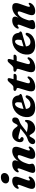

<svg xmlns="http://www.w3.org/2000/svg" viewBox="1652 -2414 776 4119"><g transform="rotate(-90 2039.5 -354.0)"><path d="M236.1 -163.9Q223.7 -128.2 227.1 -114Q230.6 -99.9 241.7 -99.9Q248.1 -99.9 254.8 -103.4Q261.6 -107 271.7 -115.6Q282.5 -124.8 289.5 -126.6Q296.5 -128.5 303.2 -125Q311.5 -120.7 311.9 -109.1Q312.4 -97.5 303.1 -79.7Q281.1 -37.7 236.7 -12.1Q192.4 13.4 133.8 13.4Q89.8 13.4 68.8 -4.3Q47.8 -22.1 47.2 -54.3Q46.5 -86.5 62.2 -130.4L125.1 -302.1Q138.3 -337.9 134.5 -352Q130.7 -366.1 119.5 -366.1Q113.2 -366.1 106.4 -362.8Q99.6 -359.4 89.5 -350.4Q78.7 -341.6 71.7 -339.8Q64.7 -337.9 58 -341Q49.7 -345.3 49.3 -356.9Q48.8 -368.5 58.1 -386.3Q79.7 -427.9 123.5 -453.6Q167.2 -479.4 224.6 -479.4Q264.3 -479.4 285.4 -462Q306.6 -444.7 309.3 -411.3Q312 -377.9 295 -329.6ZM259 -544.9Q212.2 -544.9 187.9 -567.2Q163.5 -589.4 164.5 -621.4Q165.2 -647.6 181.4 -670.6Q197.5 -693.7 226.6 -708Q255.8 -722.4 295.8 -722.4Q344.8 -722.4 367 -699.4Q389.3 -676.5 388.2 -645Q387.6 -616.6 371.2 -593.8Q354.9 -571 326.2 -558Q297.5 -544.9 259 -544.9Z M410.5 -341Q402.2 -345.3 401.8 -356.9Q401.3 -368.5 410.6 -386.3Q433 -428.3 478 -453.8Q522.9 -479.4 582.3 -479.4Q619.5 -479.4 639.6 -464.3Q659.8 -449.2 659.8 -420.5Q659.8 -403.4 652 -382.2Q644.3 -361 633.1 -336.1Q621.9 -311.2 610.3 -282.8Q598.7 -254.5 591.3 -223L579.3 -233.1Q606.6 -302.9 641.2 -350.3Q675.8 -397.8 713.7 -426.2Q751.6 -454.7 789.2 -467Q826.9 -479.4 860 -479.4Q906.4 -479.4 928.2 -459.2Q950.1 -439.1 951 -403.2Q951.9 -367.4 935.2 -320.2L880.2 -163.8Q867.5 -128 871.1 -113.9Q874.7 -99.8 885.8 -99.8Q892.2 -99.8 898.9 -103.3Q905.7 -106.9 915.8 -115.5Q926.6 -124.7 933.6 -126.5Q940.6 -128.4 947.3 -124.9Q955.6 -120.6 956 -109Q956.5 -97.4 947.2 -79.6Q925.2 -37.6 880.8 -12Q836.5 13.5 777.9 13.5Q733.9 13.5 712.8 -4Q691.7 -21.6 690.6 -53.8Q689.6 -86 704.7 -129.1L760.2 -287Q774.9 -325.6 771 -343.5Q767.1 -361.3 744.7 -361.3Q729.1 -361.3 710.7 -351Q692.3 -340.6 673.5 -321.1Q654.8 -301.6 637.7 -273.4Q620.6 -245.1 607.1 -209Q597.5 -182.7 590.9 -163.7Q584.3 -144.8 581.1 -131.6Q578 -118.5 578 -108.6Q578 -93.2 583.2 -80.8Q588.4 -68.5 588.4 -52.2Q588.4 -22.4 552.1 -4.4Q515.8 13.5 451.2 13.5Q404.4 13.5 394.2 -17.4Q384 -48.4 404.7 -104.4L477.6 -302.1Q491 -337.9 487.1 -352Q483.2 -366.1 472 -366.1Q465.7 -366.1 458.9 -362.8Q452.1 -359.4 442 -350.4Q431.2 -341.6 424.2 -339.8Q417.2 -337.9 410.5 -341Z M1235.9 -142.2Q1246.5 -150.8 1262.7 -163.2Q1278.9 -175.7 1303.7 -194.8Q1328.6 -214 1364.4 -241.6Q1386.6 -260.5 1405.4 -274.2Q1424.2 -287.8 1440.2 -297.5Q1456.2 -307.2 1471 -313.9Q1485.9 -320.6 1501.1 -324.7Q1542.9 -336.8 1561.5 -359.4Q1580.2 -381.9 1580.2 -420Q1580.2 -446.5 1566.7 -463Q1553.2 -479.5 1525 -479.5Q1502.1 -479.5 1486.7 -467.7Q1471.4 -456 1460.9 -438.9Q1450.5 -421.8 1442.2 -404.5Q1433.9 -387.2 1425.7 -375.5Q1417.5 -363.7 1406.9 -363.7Q1394.4 -363.7 1384.6 -375.5Q1374.8 -387.2 1362.9 -404.5Q1351.1 -421.8 1333.6 -438.9Q1316.2 -456 1288.8 -467.7Q1261.4 -479.5 1219.5 -479.5Q1166.9 -479.5 1128.7 -454.9Q1090.4 -430.3 1069.8 -392.4Q1049.1 -354.4 1049.1 -313.3Q1049.1 -275 1068 -254.7Q1086.8 -234.4 1116.2 -234.4Q1135.6 -234.4 1147.2 -244.7Q1158.9 -254.9 1158.9 -271.5Q1158.9 -281.8 1153.8 -288.9Q1148.8 -295.9 1135.2 -302.1Q1122.5 -308.7 1118.1 -314.6Q1113.6 -320.4 1113.6 -326.2Q1113.6 -336.1 1122.1 -341.9Q1130.6 -347.7 1147.9 -347.7Q1166.2 -347.7 1195.4 -340.6Q1224.5 -333.4 1257 -324Q1289.4 -314.5 1318.7 -307.4Q1348 -300.2 1366.6 -300.2L1370.2 -325.4Q1364.1 -319.5 1348.7 -307.1Q1333.4 -294.7 1309.3 -275.8Q1285.3 -256.9 1253 -231.2Q1233.9 -215.2 1216.8 -202.3Q1199.8 -189.5 1183.1 -179.4Q1166.5 -169.4 1149.1 -161.7Q1131.7 -154 1112.2 -148Q1074.6 -136.3 1051.5 -118.7Q1028.5 -101.1 1018 -80.9Q1007.6 -60.7 1007.6 -40.4Q1007.6 -14.3 1022.5 -0.4Q1037.4 13.4 1062.2 13.4Q1085.7 13.4 1102.1 1.2Q1118.6 -11 1130.2 -28.9Q1141.9 -46.9 1150.7 -65Q1159.6 -83.1 1168.1 -95.3Q1176.7 -107.5 1187.3 -107.5Q1197.8 -107.5 1206.3 -95.2Q1214.9 -83 1224.8 -65.1Q1234.7 -47.2 1249.7 -29.1Q1264.8 -11 1287.7 1.3Q1310.7 13.5 1345.3 13.5Q1392.2 13.5 1433.6 -8.9Q1475 -31.3 1500.6 -73Q1526.2 -114.7 1526.2 -172.5Q1526.2 -190.7 1521.3 -198.2Q1516.4 -205.7 1508.1 -205.7Q1500.8 -205.7 1495.1 -201.3Q1489.5 -197 1481.6 -184.1Q1472 -164.1 1452 -154.2Q1432.1 -144.4 1395.9 -144.4Q1373.1 -144.4 1344.4 -149.6Q1315.7 -154.9 1288.7 -160.1Q1261.7 -165.3 1243.9 -165.3Z M1673.2 -209.1Q1673.2 -209.1 1690.5 -214.4Q1707.9 -219.8 1735.7 -228.2Q1763.6 -236.6 1795.7 -246.5Q1827.8 -256.4 1858.6 -265.8Q1889.4 -275.2 1911.7 -282.4L1894.5 -262.4Q1899.8 -279.8 1903 -303.5Q1906.2 -327.2 1906.6 -356.9Q1906.6 -385.4 1896.6 -402.3Q1886.6 -419.1 1868 -419.1Q1851.1 -419.1 1834 -405.7Q1817 -392.3 1802.1 -367.6Q1787.3 -343 1776.8 -308.8Q1766.3 -274.7 1762.5 -232.9Q1756.5 -161.4 1781.5 -124.7Q1806.5 -88.1 1858 -88.1Q1885.3 -88.1 1909.3 -97.7Q1933.3 -107.3 1953.7 -124.6Q1974.1 -142 1989.4 -165.4Q2002.5 -181.4 2011.4 -187Q2020.3 -192.7 2030.9 -192.3Q2043.3 -191.9 2050.7 -181.1Q2058.1 -170.3 2051.9 -146.5Q2042.2 -105.4 2009.6 -68.7Q1977.1 -32.1 1922 -9.3Q1867 13.5 1788.3 13.5Q1713.6 13.5 1667.3 -11.4Q1621 -36.3 1601.8 -82Q1582.6 -127.8 1587.8 -190.5Q1593.1 -250.9 1618.6 -303.3Q1644 -355.8 1685.9 -395.3Q1727.8 -434.9 1782.4 -457.2Q1837 -479.5 1900.2 -479.5Q1950 -479.5 1982 -462.3Q2014.1 -445.2 2031 -416Q2047.9 -386.9 2052.3 -349.9Q2053.9 -339.7 2057.7 -331.9Q2061.6 -324 2068.4 -322Q2075.8 -320.1 2079.8 -315.7Q2083.9 -311.3 2083.9 -303.2Q2083.9 -292.3 2075.1 -282.7Q2066.4 -273.1 2042.3 -266.2Q2019.5 -259.8 1984.1 -249.6Q1948.7 -239.3 1907.6 -227.4Q1866.5 -215.4 1825.9 -203.5Q1785.4 -191.5 1751.8 -181.9Q1718.3 -172.3 1698.1 -166.3Q1677.9 -160.3 1677.9 -160.3Z M2196.9 -384.5 2170.6 -392.8Q2159.5 -397.4 2154.3 -405.3Q2149 -413.2 2149 -423.1Q2149 -437.2 2160.7 -445.3Q2172.4 -453.4 2192.1 -453.4H2220.7Q2238.4 -453.4 2252.6 -461Q2266.8 -468.6 2280.8 -483L2349.7 -558.6Q2360.3 -569.7 2370.8 -574Q2381.4 -578.4 2393.7 -578.4Q2408.9 -578.4 2416.1 -570.8Q2423.4 -563.2 2423.4 -550.5Q2423.4 -543 2421.3 -529.7Q2419.3 -516.5 2414.4 -499.5L2319.7 -170.2Q2308.1 -129.8 2315.3 -114.4Q2322.5 -99.1 2347.4 -99.1Q2364.7 -99.1 2380.5 -107.3Q2396.3 -115.5 2413.9 -134.6Q2422.6 -143.8 2428.7 -147.2Q2434.8 -150.7 2441.7 -150.7Q2450.4 -150.7 2455.7 -144.5Q2461 -138.4 2459.4 -127.4Q2456.6 -104.6 2438.8 -80Q2421 -55.4 2391.2 -34.1Q2361.4 -12.9 2322 0.3Q2282.7 13.5 2236.4 13.5Q2190.8 13.5 2166.8 -5Q2142.7 -23.5 2139.8 -60.9Q2136.8 -98.4 2153.7 -155.8L2204.8 -324.4Q2214.1 -354.9 2212 -367.4Q2209.9 -379.8 2196.9 -384.5ZM2346.5 -383 2367.9 -450.6H2490.9Q2515.3 -450.6 2515.3 -427.7Q2515.3 -407 2498.6 -395Q2482 -383 2453.8 -383Z M2607.9 -384.5 2581.6 -392.8Q2570.5 -397.4 2565.3 -405.3Q2560 -413.2 2560 -423.1Q2560 -437.2 2571.7 -445.3Q2583.4 -453.4 2603.1 -453.4H2631.7Q2649.4 -453.4 2663.6 -461Q2677.8 -468.6 2691.8 -483L2760.7 -558.6Q2771.3 -569.7 2781.8 -574Q2792.4 -578.4 2804.7 -578.4Q2819.9 -578.4 2827.1 -570.8Q2834.4 -563.2 2834.4 -550.5Q2834.4 -543 2832.3 -529.7Q2830.3 -516.5 2825.4 -499.5L2730.7 -170.2Q2719.1 -129.8 2726.3 -114.4Q2733.5 -99.1 2758.4 -99.1Q2775.7 -99.1 2791.5 -107.3Q2807.3 -115.5 2824.9 -134.6Q2833.6 -143.8 2839.7 -147.2Q2845.8 -150.7 2852.7 -150.7Q2861.4 -150.7 2866.7 -144.5Q2872 -138.4 2870.4 -127.4Q2867.6 -104.6 2849.8 -80Q2832 -55.4 2802.2 -34.1Q2772.4 -12.9 2733 0.3Q2693.7 13.5 2647.4 13.5Q2601.8 13.5 2577.8 -5Q2553.7 -23.5 2550.8 -60.9Q2547.8 -98.4 2564.7 -155.8L2615.8 -324.4Q2625.1 -354.9 2623 -367.4Q2620.9 -379.8 2607.9 -384.5ZM2757.5 -383 2778.9 -450.6H2901.9Q2926.3 -450.6 2926.3 -427.7Q2926.3 -407 2909.6 -395Q2893 -383 2864.8 -383Z M3014.7 -209.1Q3014.7 -209.1 3032 -214.4Q3049.4 -219.8 3077.2 -228.2Q3105.1 -236.6 3137.2 -246.5Q3169.3 -256.4 3200.1 -265.8Q3230.9 -275.2 3253.2 -282.4L3236 -262.4Q3241.3 -279.8 3244.5 -303.5Q3247.7 -327.2 3248.1 -356.9Q3248.1 -385.4 3238.1 -402.3Q3228.1 -419.1 3209.5 -419.1Q3192.6 -419.1 3175.5 -405.7Q3158.5 -392.3 3143.6 -367.6Q3128.8 -343 3118.3 -308.8Q3107.8 -274.7 3104 -232.9Q3098 -161.4 3123 -124.7Q3148 -88.1 3199.5 -88.1Q3226.8 -88.1 3250.8 -97.7Q3274.8 -107.3 3295.2 -124.6Q3315.6 -142 3330.9 -165.4Q3344 -181.4 3352.9 -187Q3361.8 -192.7 3372.4 -192.3Q3384.8 -191.9 3392.2 -181.1Q3399.6 -170.3 3393.4 -146.5Q3383.7 -105.4 3351.1 -68.7Q3318.6 -32.1 3263.5 -9.3Q3208.5 13.5 3129.8 13.5Q3055.1 13.5 3008.8 -11.4Q2962.5 -36.3 2943.3 -82Q2924.1 -127.8 2929.3 -190.5Q2934.6 -250.9 2960.1 -303.3Q2985.5 -355.8 3027.4 -395.3Q3069.3 -434.9 3123.9 -457.2Q3178.5 -479.5 3241.7 -479.5Q3291.5 -479.5 3323.5 -462.3Q3355.6 -445.2 3372.5 -416Q3389.4 -386.9 3393.8 -349.9Q3395.4 -339.7 3399.2 -331.9Q3403.1 -324 3409.9 -322Q3417.3 -320.1 3421.3 -315.7Q3425.4 -311.3 3425.4 -303.2Q3425.4 -292.3 3416.6 -282.7Q3407.9 -273.1 3383.8 -266.2Q3361 -259.8 3325.6 -249.6Q3290.2 -239.3 3249.1 -227.4Q3208 -215.4 3167.4 -203.5Q3126.9 -191.5 3093.3 -181.9Q3059.8 -172.3 3039.6 -166.3Q3019.4 -160.3 3019.4 -160.3Z M3493.5 -341Q3485.2 -345.3 3484.8 -356.9Q3484.3 -368.5 3493.6 -386.3Q3516 -428.3 3561 -453.8Q3605.9 -479.4 3665.3 -479.4Q3702.5 -479.4 3722.6 -464.3Q3742.8 -449.2 3742.8 -420.5Q3742.8 -403.4 3735 -382.2Q3727.3 -361 3716.1 -336.1Q3704.9 -311.2 3693.3 -282.8Q3681.7 -254.5 3674.3 -223L3662.3 -233.1Q3689.6 -302.9 3724.2 -350.3Q3758.8 -397.8 3796.7 -426.2Q3834.6 -454.7 3872.2 -467Q3909.9 -479.4 3943 -479.4Q3989.4 -479.4 4011.2 -459.2Q4033.1 -439.1 4034 -403.2Q4034.9 -367.4 4018.2 -320.2L3963.2 -163.8Q3950.5 -128 3954.1 -113.9Q3957.7 -99.8 3968.8 -99.8Q3975.2 -99.8 3981.9 -103.3Q3988.7 -106.9 3998.8 -115.5Q4009.6 -124.7 4016.6 -126.5Q4023.6 -128.4 4030.3 -124.9Q4038.6 -120.6 4039 -109Q4039.5 -97.4 4030.2 -79.6Q4008.2 -37.6 3963.8 -12Q3919.5 13.5 3860.9 13.5Q3816.9 13.5 3795.8 -4Q3774.7 -21.6 3773.6 -53.8Q3772.6 -86 3787.7 -129.1L3843.2 -287Q3857.9 -325.6 3854 -343.5Q3850.1 -361.3 3827.7 -361.3Q3812.1 -361.3 3793.7 -351Q3775.3 -340.6 3756.5 -321.1Q3737.8 -301.6 3720.7 -273.4Q3703.6 -245.1 3690.1 -209Q3680.5 -182.7 3673.9 -163.7Q3667.3 -144.8 3664.1 -131.6Q3661 -118.5 3661 -108.6Q3661 -93.2 3666.2 -80.8Q3671.4 -68.5 3671.4 -52.2Q3671.4 -22.4 3635.1 -4.4Q3598.8 13.5 3534.2 13.5Q3487.4 13.5 3477.2 -17.4Q3467 -48.4 3487.7 -104.4L3560.6 -302.1Q3574 -337.9 3570.1 -352Q3566.2 -366.1 3555 -366.1Q3548.7 -366.1 3541.9 -362.8Q3535.1 -359.4 3525 -350.4Q3514.2 -341.6 3507.2 -339.8Q3500.2 -337.9 3493.5 -341Z"/></g></svg>

Font: Fraunces
Style: Italic
Weight: 900
Italic angle: -16°
Version: Version 1.000;[0bf87f6ff]